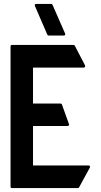

<svg xmlns="http://www.w3.org/2000/svg" viewBox="-20 -963 518 983"><path d="M433 -116Q438 -116 440 -112.5Q442 -109 440 -105L385 -4Q383 0 378 0H42Q34 0 34 -8V-725Q34 -733 42 -733H356Q361 -733 363 -729L415 -629Q417 -624 415 -620.5Q413 -617 408 -617H149V-433H289Q295 -433 297 -428L333 -328Q335 -324 332.5 -321Q330 -318 325 -318H149V-116ZM313 -792Q317 -781 306 -781H229Q224 -781 222 -786L159 -932Q155 -943 166 -943H242Q246 -943 249 -938Z"/></svg>

Font: RonaldsonGothic
Style: Regular
Weight: 400
Designer: Mr. Robertson for MacKellar, Smiths & Jordan Co. Philadelphia
Foundry: CAT-Fonts Peter Wiegel
Version: Version 1.000